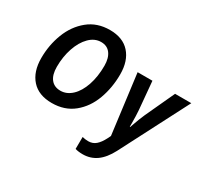

<svg xmlns="http://www.w3.org/2000/svg" viewBox="-183 -1006 1640 1527"><g transform="rotate(30 636.5 -242.5)"><path d="M60 -259Q60 -378 101 -484.5Q142 -591 224 -658Q306 -725 423 -725Q542 -725 605.5 -654Q669 -583 669 -460Q669 -337 629.5 -229.5Q590 -122 509 -56Q428 10 310 10Q189 10 124.5 -62Q60 -134 60 -259ZM526 -456Q526 -526 496 -566.5Q466 -607 410 -607Q351 -607 303.5 -559.5Q256 -512 229 -432.5Q202 -353 202 -260Q202 -187 233 -148Q264 -109 321 -109Q378 -109 425 -153Q472 -197 499 -276.5Q526 -356 526 -456ZM658 231 659 121Q687 128 714 128Q754 128 782.5 103.5Q811 79 835 32L850 1L780 -544H916L939 -289Q943 -240 943 -169V-137H947L956 -163Q978 -227 1000 -276L1124 -544H1273L951 80Q908 162 853 201Q798 240 727 240Q687 240 658 231Z"/></g></svg>

Font: Noto Sans Display
Style: Bold Italic
Weight: 700
Italic angle: -12°
Designer: Monotype Design team
Foundry: Monotype Imaging Inc.
Version: Version 1.000